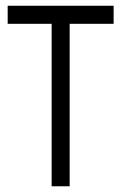

<svg xmlns="http://www.w3.org/2000/svg" viewBox="-20 -650 423 670"><path d="M223.1 -566.9V0H160.2V-566.9H6.8V-629.9H376.5V-566.9Z"/></svg>

Font: Fibel Sued LRS
Style: Regular
Weight: 400
Designer: Peter Wiegel
Foundry: Peter Wiegel
Version: Version 000.000